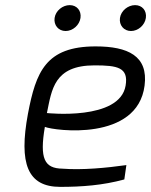

<svg xmlns="http://www.w3.org/2000/svg" viewBox="-20 -722 590 749"><path d="M448 -652C444 -624 463 -601 491 -601C519 -601 545 -624 549 -652C553 -680 535 -702 507 -702C479 -702 452 -680 448 -652ZM193 -652C189 -624 208 -601 236 -601C264 -601 290 -624 294 -652C298 -680 280 -702 252 -702C224 -702 197 -680 193 -652ZM163 -281C182 -372 190 -467 349 -467C438 -467 482 -459 470 -388C447 -250 163 -281 163 -281ZM89 -278C53 -84 87 7 215 7C298 7 381 1 465 -22L473 -78C395 -67 300 -58 224 -64C153 -65 134 -103 155 -227C192 -212 516 -169 544 -388C559 -504 479 -541 353 -541C158 -541 120 -441 89 -278Z"/></svg>

Font: Exo
Style: Regular Italic
Weight: 400
Designer: Natanael Gama
Version: Version 1.00